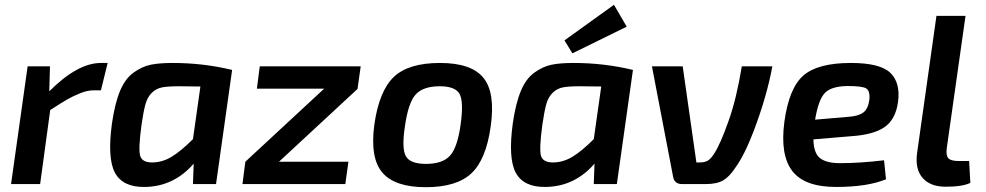

<svg xmlns="http://www.w3.org/2000/svg" viewBox="-20 -766 4103 799"><path d="M428 -504 400 -390H368Q344 -390 315 -378.5Q286 -367 262 -353.5Q238 -340 189 -308L147 0H26L95 -490H188L185 -386Q303 -504 400 -504Z M879 0H783L786 -85Q703 11 581 12Q491 13 458.5 -47Q426 -107 446 -253Q458 -336 479.5 -387.5Q501 -439 536 -464Q571 -489 606.5 -496.5Q642 -504 699 -504Q826 -504 946 -475ZM814 -406 725 -407Q679 -407 655 -402.5Q631 -398 612.5 -380.5Q594 -363 585.5 -333Q577 -303 569 -247Q555 -144 563.5 -117Q572 -90 613 -90Q655 -90 694 -113.5Q733 -137 783 -187Z M1469 -397 1141 -93H1430L1417 0H989L1001 -93L1329 -397H1049L1061 -490H1481L1468 -397Z M1811 -504Q1941 -504 1991.5 -442.5Q2042 -381 2022 -240Q2003 -102 1941.5 -44.5Q1880 13 1752 13Q1623 13 1571 -48Q1519 -109 1538 -249Q1558 -388 1619 -446Q1680 -504 1811 -504ZM1810 -407Q1741 -407 1710 -373Q1679 -339 1665 -240Q1651 -148 1669 -116Q1687 -84 1753 -84Q1822 -84 1853 -118.5Q1884 -153 1897 -249Q1910 -343 1892.5 -375Q1875 -407 1810 -407Z M2362 -544 2329 -598 2535 -746 2588 -655ZM2547 0H2451L2454 -85Q2371 11 2249 12Q2159 13 2126.5 -47Q2094 -107 2114 -253Q2126 -336 2147.5 -387.5Q2169 -439 2204 -464Q2239 -489 2274.5 -496.5Q2310 -504 2367 -504Q2494 -504 2614 -475ZM2482 -406 2393 -407Q2347 -407 2323 -402.5Q2299 -398 2280.5 -380.5Q2262 -363 2253.5 -333Q2245 -303 2237 -247Q2223 -144 2231.5 -117Q2240 -90 2281 -90Q2323 -90 2362 -113.5Q2401 -137 2451 -187Z M3067 -490H3194Q3172 -368 3117 -222Q3078 -120 3040 -68Q3016 -31 2989.5 -15.5Q2963 0 2917 0H2818Q2786 0 2781 -31L2693 -490H2821L2878 -90H2892Q2912 -90 2924.5 -97Q2937 -104 2951 -125Q2978 -166 3012 -263Q3045 -355 3067 -490Z M3659 -99 3667 -20Q3590 12 3459 12Q3328 12 3277 -54.5Q3226 -121 3244 -258Q3263 -399 3323 -451.5Q3383 -504 3521 -504Q3643 -504 3685.5 -462.5Q3728 -421 3717 -341Q3707 -269 3661 -237Q3615 -205 3520 -199L3365 -186Q3366 -128 3393 -107.5Q3420 -87 3475 -87Q3558 -87 3659 -99ZM3372 -268 3512 -280Q3554 -283 3573.5 -298.5Q3593 -314 3598 -352Q3601 -390 3583 -399Q3565 -408 3506 -408Q3440 -407 3413 -379.5Q3386 -352 3372 -268Z M3998 -700 3920 -150Q3916 -119 3926.5 -107.5Q3937 -96 3969 -96H4013L4018 -5Q3986 11 3915 11Q3852 11 3820 -25Q3788 -61 3796 -126L3877 -700Z"/></svg>

Font: Exo 2.0 Semi Bold
Style: Italic
Weight: 600
Italic angle: -8°
Designer: Natanael Gama
Version: Version 1.001;PS 001.001;hotconv 1.0.70;makeotf.lib2.5.58329